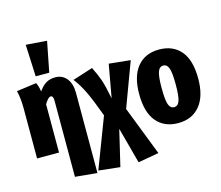

<svg xmlns="http://www.w3.org/2000/svg" viewBox="-139 -1027 1653 1436"><g transform="rotate(-15 687.5 -309.5)"><path d="M444 -400V222L274 206V-383Q274 -422 254 -422Q234 -422 205 -372L206 -365V0H36V-388Q36 -467 21 -525L175 -546Q190 -516 195 -476Q222 -515 252 -533Q282 -551 323 -551Q379 -551 411.5 -510Q444 -469 444 -400ZM174 -843 336 -831 290 -596H185Z M923 196 762 224 687 -55 621 224 455 206 603 -182Q557 -308 524 -377Q491 -446 451 -497L608 -547Q638 -487 654.5 -439.5Q671 -392 691 -290L737 -546L903 -529L775 -185Z M1355 -266Q1355 -129 1294 -55.5Q1233 18 1126 18Q1019 18 958.5 -53.5Q898 -125 898 -267Q898 -405 958.5 -478Q1019 -551 1127 -551Q1234 -551 1294.5 -480Q1355 -409 1355 -266ZM1072 -267Q1072 -175 1084.5 -140Q1097 -105 1126 -105Q1156 -105 1168.5 -140.5Q1181 -176 1181 -266Q1181 -357 1168.5 -392Q1156 -427 1127 -427Q1097 -427 1084.5 -391.5Q1072 -356 1072 -267Z"/></g></svg>

Font: Fira Sans Extra Condensed ExtraBold
Style: Regular
Weight: 800
Width: 1
Designer: Carrois Corporate & Edenspiekermann AG
Foundry: Carrois Corporate GbR & Edenspiekermann AG
Version: Version 4.203